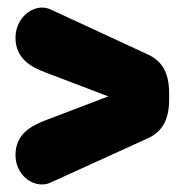

<svg xmlns="http://www.w3.org/2000/svg" viewBox="-20 -505 496 508"><path d="M427.5 -242V-258C427.5 -315 407 -344.5 371 -361L115 -479.5C107.5 -483 99.5 -485 92 -485C55.5 -485 21 -451 21 -405C21 -348.5 64.5 -326.5 102.5 -312.5L266.5 -250L102.5 -187.5C64.5 -173 21 -151.5 21 -95C21 -49.5 55 -17 91 -17C99 -17 107 -18.5 115 -22.5L371 -139C407 -155.5 427.5 -185 427.5 -242Z"/></svg>

Font: RTM Light Light
Style: Regular
Weight: 300
Designer: after Tyler Finck
Foundry: An Endless Supply
Version: Version 1.000;Glyphs 3.2.1 (3258)